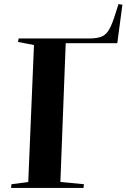

<svg xmlns="http://www.w3.org/2000/svg" viewBox="-20 -918 618 938"><path d="M36 -18 118 -29 146 -698 68 -713 71 -730H414Q450 -730 472 -737.5Q494 -745 508.5 -766.5Q523 -788 537 -830L559 -898L578 -895L553 -707H301L275 -29L390 -18L388 0H34Z"/></svg>

Font: Literata 72pt
Style: Bold Italic
Weight: 700
Italic angle: -2°
Designer: Latin by Veronika Burian and Jose Scaglione. Greek by Irene Vlachou. Cyrillic by Vera Evstafieva
Foundry: TypeTogether
Version: Version 3.002